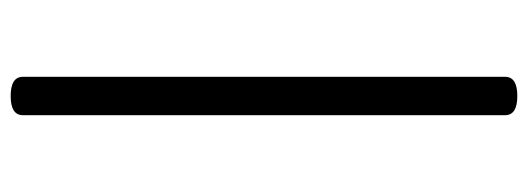

<svg xmlns="http://www.w3.org/2000/svg" viewBox="-335 -550 990 360"><g transform="rotate(-90 160.0 -370.0)"><path d="M196 -822V82Q196 105 160 105Q124 105 124 82V-822Q124 -845 160 -845Q196 -845 196 -822Z"/></g></svg>

Font: Offside
Style: Regular
Weight: 400
Designer: Eduardo Rodriguez Tunni
Foundry: Eduardo Rodriguez Tunni
Version: Version 1.001